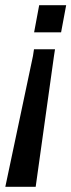

<svg xmlns="http://www.w3.org/2000/svg" viewBox="-74 -520 274 740"><path d="M138 -330 134 -304 63.5 200H-53.5L53 -304L57 -330ZM181 -500 161.5 -395.5H57.5L77 -500Z"/></svg>

Font: Cabin
Style: Italic
Weight: 400
Width: 4
Italic angle: -10°
Designer: Pablo Impallari
Foundry: Pablo Impallari. http://www.impallari.com Igino Marini. http://www.ikern.com
Version: Version 3.001